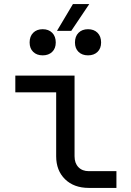

<svg xmlns="http://www.w3.org/2000/svg" viewBox="-20 -920 640 940"><path d="M415 0Q342 0 298.5 -42.5Q255 -85 255 -155V-468H55V-550H345V-155Q345 -121 364 -101.5Q383 -82 415 -82H550V0ZM259 -769 337 -900H417L329 -769ZM411 -649Q382 -649 364.5 -666Q347 -683 347 -712Q347 -742 364.5 -759.5Q382 -777 411 -777Q440 -777 457.5 -759.5Q475 -742 475 -712Q475 -683 457.5 -666Q440 -649 411 -649ZM189 -649Q160 -649 142.5 -666Q125 -683 125 -712Q125 -742 142.5 -759.5Q160 -777 189 -777Q218 -777 235.5 -759.5Q253 -742 253 -712Q253 -683 235.5 -666Q218 -649 189 -649Z"/></svg>

Font: JetBrainsMono NF
Style: Regular
Weight: 400
Designer: Philipp Nurullin, Konstantin Bulenkov
Foundry: JetBrains
Version: Version 2.251; ttfautohint (v1.8.3);Nerd Fonts 2.2.2